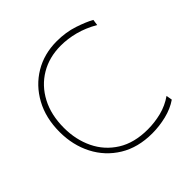

<svg xmlns="http://www.w3.org/2000/svg" viewBox="-187 -888 1061 1061"><g transform="rotate(-45 343.0 -358.0)"><path d="M417 9Q306 9 226 -40Q146 -89 103 -172.5Q60 -256 60 -359Q60 -467.5 105 -550Q150 -632.5 227.5 -678.8Q305 -725 403 -725Q475 -725 535.2 -704.8Q595.5 -684.5 630 -665L625 -630Q567.5 -663 511.8 -677.5Q456 -692 402 -692Q311.5 -692 241.8 -650.5Q172 -609 132.5 -534Q93 -459 93 -358Q93 -265.5 129.5 -189.8Q166 -114 237.8 -69Q309.5 -24 415 -24Q469 -24 521.5 -37.2Q574 -50.5 619 -82L625 -47Q583 -18 527.8 -4.5Q472.5 9 417 9Z"/></g></svg>

Font: Heraclito Thin
Style: Regular
Weight: 100
Designer: Kostas Bartsokas (font) & Cristiano Sobral (main changes)
Foundry: Kostas Bartsokas (font) & Cristiano Sobral (main changes)
Version: Version 1.00;July 8, 2020;FontCreator 13.0.0.2655 64-bit